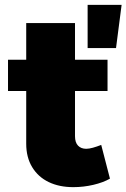

<svg xmlns="http://www.w3.org/2000/svg" viewBox="-20 -762 521 791"><path d="M289 -201Q289 -175 301.5 -162Q314 -149 335 -149Q347 -149 363 -153.5Q379 -158 397 -165L433 -26Q405 -10 364.5 -0.5Q324 9 282 9Q224 9 180.5 -12Q137 -33 112.5 -73.5Q88 -114 88 -170V-667H289ZM13 -516H423V-387H13ZM341 -742H481L458 -564H341Z"/></svg>

Font: Alexandria ExtraBold
Style: Regular
Weight: 800
Designer: Mohamed Gaber
Foundry: Kief Type Foundry
Version: Version 5.100